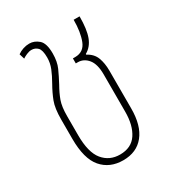

<svg xmlns="http://www.w3.org/2000/svg" viewBox="-143 -637 661 731"><g transform="rotate(-30 187.5 -272.0)"><path d="M186 10Q127 10 92.5 -30Q58 -70 58 -158V-242Q58 -292 69 -320.5Q80 -349 96 -377Q112 -405 121 -427.5Q130 -450 130 -474Q130 -507 119 -518Q108 -529 92 -529Q82 -529 70.5 -524Q59 -519 52 -514L45 -537Q56 -545 69.5 -549.5Q83 -554 97 -554Q119 -554 137.5 -538Q156 -522 156 -477Q156 -441 144.5 -415.5Q133 -390 118 -362Q102 -334 93 -309Q84 -284 84 -243V-159Q84 -83 112 -49Q140 -15 186 -15Q236 -15 260 -51Q284 -87 284 -147V-311Q284 -356 266 -378Q248 -400 222 -400H213V-422H223Q261 -422 275 -458Q289 -494 289 -548H315Q315 -491 303 -459Q291 -427 264 -412V-409Q291 -395 300.5 -370Q310 -345 310 -312V-146Q310 -71 277.5 -30.5Q245 10 186 10Z"/></g></svg>

Font: Noto Sans Thai ExtCond Thin
Style: Regular
Weight: 100
Width: 2
Designer: Monotype Design Team
Foundry: Monotype Imaging Inc.
Version: Version 2.002; ttfautohint (v1.8.4.7-5d5b)